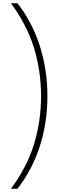

<svg xmlns="http://www.w3.org/2000/svg" viewBox="-20 -886 364 1174"><path d="M270 -298Q270 -138 224 6.5Q178 151 87 268H47Q145 136 188 -4.5Q231 -145 231 -298Q231 -452 188 -592.5Q145 -733 47 -866H87Q178 -749 224 -603.5Q270 -458 270 -298Z"/></svg>

Font: Noto Sans Telugu UI SemiCondensed ExtraLight
Style: Regular
Weight: 200
Width: 4
Designer: Jelle Bosma - Monotype Design Team
Foundry: Monotype Imaging Inc.
Version: Version 2.005; ttfautohint (v1.8.4.7-5d5b)